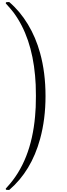

<svg xmlns="http://www.w3.org/2000/svg" viewBox="-20 -1170 637 1839"><path d="M35 -1138Q35 -1146 39 -1148Q43 -1150 56 -1150H69Q171 -1063 247 -937.5Q323 -812 364 -662Q416 -475 416 -250Q416 -28 364 161Q280 468 69 649H56Q42 649 38.5 647Q35 645 35 637Q36 636 48 622Q278 374 316 -56Q324 -133 324 -251Q324 -368 316 -445Q283 -816 110 -1050Q78 -1091 48 -1123Q36 -1137 35 -1138Z"/></svg>

Font: MathJax_Size2
Style: Regular
Weight: 400
Version: Version 1.1